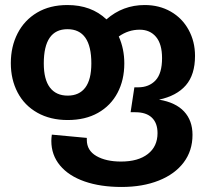

<svg xmlns="http://www.w3.org/2000/svg" viewBox="-20 -727 838 763"><path d="M745 -191Q745 -128 710 -81.5Q675 -35 611 -9.5Q547 16 463 16Q379 16 316 -6Q253 -28 218.5 -69.5Q184 -111 184 -167Q184 -178 186 -192L325 -179V-171Q325 -129 363 -107Q401 -85 461 -85Q529 -85 567.5 -115Q606 -145 606 -198Q606 -238 583.5 -259.5Q561 -281 518 -281H499L514 -380H529Q572 -380 598 -407.5Q624 -435 624 -496Q624 -552 600 -580.5Q576 -609 535 -609Q490 -609 452 -582Q474 -533 474 -475Q474 -409 447 -358Q420 -307 369.5 -278.5Q319 -250 249 -250Q180 -250 128.5 -279Q77 -308 50 -359.5Q23 -411 23 -476Q23 -542 50 -594.5Q77 -647 127.5 -677Q178 -707 248 -707Q343 -707 403 -650Q468 -707 555 -707Q613 -707 658.5 -681Q704 -655 729.5 -608.5Q755 -562 755 -505Q755 -430 718.5 -388Q682 -346 612 -331Q678 -320 711.5 -284Q745 -248 745 -191ZM343 -475Q343 -611 248 -611Q154 -611 154 -475Q154 -411 178.5 -379Q203 -347 249 -347Q295 -347 319 -379Q343 -411 343 -475Z"/></svg>

Font: FiraGOUPP
Style: Medium
Weight: 400
Designer: bBox Type
Foundry: bBox Type GmbH
Version: Version 1.001